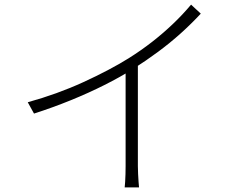

<svg xmlns="http://www.w3.org/2000/svg" viewBox="-20 -787 1040 830"><path d="M100 -345Q227 -380 340.5 -432Q454 -484 536 -535Q590 -569 637.5 -606Q685 -643 727.5 -683.5Q770 -724 806 -767L848 -728Q807 -684 761.5 -643Q716 -602 664 -563.5Q612 -525 554 -488Q500 -454 431.5 -419.5Q363 -385 285.5 -353.5Q208 -322 127 -296ZM523 -508 576 -529V-69Q576 -53 577 -34.5Q578 -16 579 -1Q580 14 581 23H519Q520 14 521 -1Q522 -16 522.5 -34.5Q523 -53 523 -69Z"/></svg>

Font: Noto Sans JP Thin Light
Style: Regular
Weight: 300
Version: Version 2.004-H2;hotconv 1.0.118;makeotfexe 2.5.65603